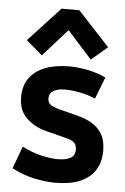

<svg xmlns="http://www.w3.org/2000/svg" viewBox="-53 -782 540 827"><g transform="rotate(5 216.5 -368.5)"><path d="M217.3 6.5Q176.8 6.5 127.3 -3.7Q77.8 -14 29.2 -39.9L64.7 -136.3Q105.2 -115.1 146.7 -105.3Q188.2 -95.5 218.6 -95.5Q252.3 -95.5 273 -106Q293.7 -116.5 293.7 -143.8Q293.7 -160.8 284.7 -171.2Q275.7 -181.6 254.4 -187.6L154.7 -213.1Q106.4 -226.1 72.7 -258.8Q39 -291.4 39 -348.4Q39 -397.6 62.8 -430.8Q86.7 -464 130.7 -481.1Q174.6 -498.1 234.8 -498.1Q271.1 -498.1 313.5 -489.9Q356 -481.7 393.1 -463.9L356.6 -369.6Q321.7 -384.3 287.6 -390.7Q253.5 -397.1 226.4 -397.1Q193.5 -397.1 175.1 -386.1Q156.8 -375 156.8 -353.2Q156.8 -335.1 168.2 -326.6Q179.7 -318.1 205.3 -310.8L289.8 -289.2Q324.8 -280.4 352.3 -263.6Q379.7 -246.9 395.6 -219.2Q411.5 -191.5 411.5 -148.7Q411.5 -98.9 389 -64.1Q366.4 -29.3 323.2 -11.4Q279.9 6.5 217.3 6.5ZM112.1 -535.3 42.4 -594.8 179.5 -742.9H256.3L393.5 -594.8L323.8 -535.3L217.8 -653.3Z"/></g></svg>

Font: Anaheim
Style: Regular
Weight: 400
Designer: Vernon Adams
Foundry: Vernon Adams
Version: Version 2.001